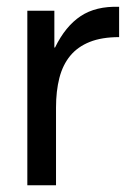

<svg xmlns="http://www.w3.org/2000/svg" viewBox="-20 -549 373 569"><path d="M141.1 -517.1V-408.2H143.1Q173.8 -471.2 219 -501.2Q264.2 -531.2 333 -528.8V-439Q281.7 -439 246.1 -424.8Q210.4 -410.6 188.2 -383.8Q166 -356.9 156 -318.1Q146 -279.3 146 -230V0H61V-517.1Z"/></svg>

Font: XB Khoramshahr
Style: Regular
Weight: 400
Designer: Behnam
Foundry: Irmug
Version: Version 8.005 2009